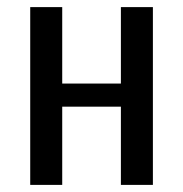

<svg xmlns="http://www.w3.org/2000/svg" viewBox="-20 -520 515 540"><path d="M65 0V-500H155V-285H320V-500H410V0H320V-220H155V0Z"/></svg>

Font: Cuprum
Style: Regular
Weight: 400
Designer: Jovanny Lemonad
Foundry: Jovanny Lemonad
Version: Version 3.000